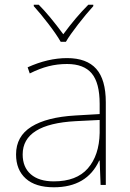

<svg xmlns="http://www.w3.org/2000/svg" viewBox="-20 -783 551 813"><path d="M428 -350V0H406L402 -103H400Q348 10 208 10Q130 10 89 -27Q48 -64 48 -129Q48 -206 113 -246.5Q178 -287 299 -294L402 -300V-343Q402 -432 368.5 -472Q335 -512 264 -512Q223 -512 185.5 -502.5Q148 -493 106 -472L97 -498Q183 -537 264 -537Q347 -537 387.5 -491.5Q428 -446 428 -350ZM301 -270Q76 -258 76 -129Q76 -75 110.5 -45Q145 -15 208 -15Q304 -15 352 -70Q400 -125 402 -220V-275ZM375 -757Q345 -724 310.5 -679.5Q276 -635 259 -606H237Q220 -636 186 -680.5Q152 -725 123 -757V-763H144Q189 -718 248 -638Q301 -710 354 -763H375Z"/></svg>

Font: Noto Sans UI Thin
Style: Regular
Weight: 250
Designer: Monotype Design Team
Foundry: Monotype Imaging Inc.
Version: Version 1.001